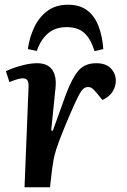

<svg xmlns="http://www.w3.org/2000/svg" viewBox="-20 -794 540 814"><path d="M101 -424Q102 -442 97 -452Q92 -462 76 -462Q59 -462 20 -446L5 -492Q31 -505 69 -515.5Q107 -526 137 -526Q182 -526 201.5 -498Q221 -470 215 -418L197 -241L204 -240L260 -395Q286 -464 313 -495Q340 -526 388 -526Q429 -526 450 -504Q471 -482 471 -452Q471 -427 457 -405Q443 -383 414 -370L390 -400Q378 -414 370.5 -419.5Q363 -425 353 -425Q343 -425 334 -418Q325 -411 313 -388Q301 -365 281 -319Q256 -261 241.5 -224Q227 -187 219 -162.5Q211 -138 207.5 -119Q204 -100 201 -78L192 0H84ZM268 -774Q319 -774 350.5 -749.5Q382 -725 398 -682.5Q414 -640 418 -586L381 -577Q364 -631 336.5 -655Q309 -679 263 -679Q214 -679 183 -652Q152 -625 136 -578L98 -586Q105 -636 125.5 -679Q146 -722 181.5 -748Q217 -774 268 -774Z"/></svg>

Font: Literata 36pt SemiBold
Style: Italic
Weight: 600
Italic angle: -2°
Designer: Latin by Veronika Burian and Jose Scaglione. Greek by Irene Vlachou. Cyrillic by Vera Evstafieva
Foundry: TypeTogether
Version: Version 3.002